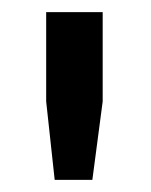

<svg xmlns="http://www.w3.org/2000/svg" viewBox="-20 -706 249 316"><path d="M70 -410 56 -539V-686H149V-539L132 -410Z"/></svg>

Font: Archivo SemiBold
Style: Regular
Weight: 400
Version: Version 2.001